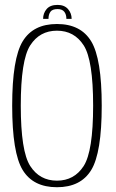

<svg xmlns="http://www.w3.org/2000/svg" viewBox="-20 -780 486 804"><path d="M218.5 4Q119 4 75 -68Q31 -140 31 -337.5Q31 -534.5 75 -607Q119 -679.5 218.5 -679.5Q318 -679.5 362 -606.8Q406 -534 406 -337.5Q406 -140 362 -68Q318 4 218.5 4ZM218.5 -23.5Q291 -23.5 330.5 -85Q370 -146.5 370 -337.5Q370 -528.5 330.5 -590Q291 -651.5 218.5 -651.5Q146 -651.5 106.5 -590Q67 -528.5 67 -337.5Q67 -146.5 106.5 -85Q146 -23.5 218.5 -23.5ZM221 -759.5Q249.5 -759.5 264.8 -742Q280 -724.5 280 -701H258Q258 -719.5 249.2 -730.8Q240.5 -742 221 -742Q199 -742 191 -730.5Q183 -719 183 -701H160.5Q160.5 -724.5 175.2 -742Q190 -759.5 221 -759.5Z"/></svg>

Font: Anybody ExtraLight
Style: Regular
Weight: 200
Designer: Tyler Finck
Foundry: Etcetera Type Company
Version: Version 1.010; ttfautohint (v1.8.3) -l 8 -r 50 -G 200 -x 14 